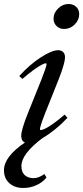

<svg xmlns="http://www.w3.org/2000/svg" viewBox="-54 -702 415 957"><path d="M265.6 -557.6Q242.7 -557.6 227.8 -572.3Q212.9 -586.9 212.9 -608.9Q212.9 -637.7 235.8 -659.9Q258.8 -682.1 287.6 -682.1Q310.5 -682.1 325.7 -668Q340.8 -653.8 340.8 -631.8Q340.8 -602.5 318.4 -580.1Q295.9 -557.6 265.6 -557.6ZM62 234.9Q19 234.9 -7.6 210.9Q-34.2 187 -34.2 146.5Q-34.2 79.1 70.3 8.3Q51.8 1 51.8 -24.4Q51.8 -55.2 85 -137.7L151.4 -302.7Q178.2 -370.6 178.2 -382.8Q178.2 -386.7 173.8 -386.7Q168.5 -386.7 154.5 -379.6Q140.6 -372.6 114.5 -354Q88.4 -335.4 57.6 -308.6L42 -322.8Q93.3 -379.9 148.9 -415.8Q204.6 -451.7 234.9 -451.7Q251.5 -451.7 260.7 -442.6Q270 -433.6 270 -417Q270 -386.2 237.3 -303.7L170.4 -136.2Q145 -70.8 145 -57.6Q145 -53.7 148.4 -53.7Q154.8 -53.7 168 -59.3Q181.2 -64.9 208.5 -83.7Q235.8 -102.5 268.1 -130.9L282.2 -114.7Q220.7 -49.8 157.7 -13.7Q52.7 65.4 52.7 125.5Q52.7 154.8 68.8 170.4Q85 186 114.7 186Q138.2 186 167.5 165.5L177.7 183.1Q158.2 207 127.7 220.9Q97.2 234.9 62 234.9Z"/></svg>

Font: Elstob 10pt Medium
Style: Italic
Weight: 500
Italic angle: -20°
Designer: Peter S. Baker
Version: Version 1.015